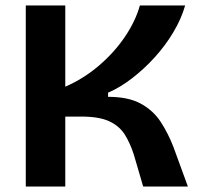

<svg xmlns="http://www.w3.org/2000/svg" viewBox="-20 -680 729 700"><path d="M74 0V-660H218V-364Q285 -393 341 -441Q397 -489 435.5 -546Q474 -603 490 -660H655Q641 -611 612 -562.5Q583 -514 544.5 -471.5Q506 -429 462 -395Q418 -361 374 -342V-327Q448 -327 493.5 -302Q539 -277 566 -235.5Q593 -194 612 -145L665 0H502L468 -116Q455 -157 435.5 -188.5Q416 -220 379 -237.5Q342 -255 276 -255H218V0Z"/></svg>

Font: Bricolage Grotesque 10pt Bricolage Grotesque 10pt Regular
Style: Bold
Weight: 700
Designer: Mathieu Triay
Foundry: Atelier Triay
Version: Version 1.000; ttfautohint (v1.8.4.7-5d5b);gftools[0.9.32]